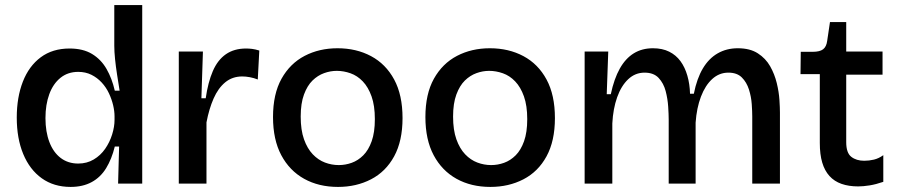

<svg xmlns="http://www.w3.org/2000/svg" viewBox="-20 -723 3531 756"><path d="M258 13Q192 13 144.5 -21Q97 -55 71.5 -116.5Q46 -178 46 -260Q46 -340 70 -401.5Q94 -463 140.5 -497.5Q187 -532 254 -532Q307 -532 342.5 -510.5Q378 -489 399.5 -451.5Q421 -414 432 -366H451Q446 -397 441 -429Q436 -461 433 -490.5Q430 -520 430 -543V-703H540V-253V0H445L449 -146H432Q420 -97 398 -61Q376 -25 341 -6Q306 13 258 13ZM288 -79Q322 -79 349 -95Q376 -111 394 -137Q412 -163 421.5 -193.5Q431 -224 431 -251V-265Q431 -285 425.5 -308.5Q420 -332 409 -355.5Q398 -379 380.5 -398Q363 -417 340 -428.5Q317 -440 288 -440Q247 -440 218 -416.5Q189 -393 174 -352Q159 -311 159 -258Q159 -204 174.5 -163.5Q190 -123 219 -101Q248 -79 288 -79Z M684 0V-270V-520H779L773 -336H790Q799 -399 818 -443Q837 -487 869.5 -509.5Q902 -532 949 -532Q960 -532 972.5 -530.5Q985 -529 1001 -524L995 -410Q980 -416 964 -419Q948 -422 934 -422Q895 -422 867 -399Q839 -376 821 -335Q803 -294 793 -241V0Z M1311 13Q1235 13 1177.5 -19Q1120 -51 1087.5 -112Q1055 -173 1055 -262Q1055 -353 1088.5 -413Q1122 -473 1179.5 -503Q1237 -533 1309 -533Q1383 -533 1441 -502Q1499 -471 1532 -410Q1565 -349 1565 -258Q1565 -168 1532 -107.5Q1499 -47 1441 -17Q1383 13 1311 13ZM1314 -73Q1340 -73 1365 -82Q1390 -91 1410.5 -111.5Q1431 -132 1443.5 -167Q1456 -202 1456 -254Q1456 -307 1443 -343.5Q1430 -380 1408.5 -402.5Q1387 -425 1360 -434.5Q1333 -444 1306 -444Q1281 -444 1256 -435Q1231 -426 1210.5 -406Q1190 -386 1177 -351Q1164 -316 1164 -264Q1164 -211 1177 -174.5Q1190 -138 1211.5 -115.5Q1233 -93 1259.5 -83Q1286 -73 1314 -73Z M1911 13Q1835 13 1777.5 -19Q1720 -51 1687.5 -112Q1655 -173 1655 -262Q1655 -353 1688.5 -413Q1722 -473 1779.5 -503Q1837 -533 1909 -533Q1983 -533 2041 -502Q2099 -471 2132 -410Q2165 -349 2165 -258Q2165 -168 2132 -107.5Q2099 -47 2041 -17Q1983 13 1911 13ZM1914 -73Q1940 -73 1965 -82Q1990 -91 2010.5 -111.5Q2031 -132 2043.5 -167Q2056 -202 2056 -254Q2056 -307 2043 -343.5Q2030 -380 2008.5 -402.5Q1987 -425 1960 -434.5Q1933 -444 1906 -444Q1881 -444 1856 -435Q1831 -426 1810.5 -406Q1790 -386 1777 -351Q1764 -316 1764 -264Q1764 -211 1777 -174.5Q1790 -138 1811.5 -115.5Q1833 -93 1859.5 -83Q1886 -73 1914 -73Z M2282 0V-319V-520H2375L2369 -352H2385Q2398 -413 2420.5 -453Q2443 -493 2475.5 -513Q2508 -533 2551 -533Q2588 -533 2615 -519.5Q2642 -506 2659.5 -482Q2677 -458 2686.5 -425Q2696 -392 2697 -354H2712Q2724 -414 2747.5 -453.5Q2771 -493 2806 -513Q2841 -533 2885 -533Q2933 -533 2964 -513Q2995 -493 3012.5 -462Q3030 -431 3038.5 -396Q3047 -361 3049 -330Q3051 -299 3051 -280V0H2942V-264Q2942 -284 2940 -313Q2938 -342 2929 -370.5Q2920 -399 2901 -418Q2882 -437 2848 -437Q2812 -437 2784.5 -412Q2757 -387 2740 -342.5Q2723 -298 2719 -240V0H2613V-252Q2613 -272 2611 -303Q2609 -334 2601 -364.5Q2593 -395 2573.5 -416Q2554 -437 2518 -437Q2481 -437 2453.5 -411Q2426 -385 2410 -340Q2394 -295 2391 -237V0Z M3359 11Q3322 11 3293.5 1Q3265 -9 3246 -30Q3227 -51 3217.5 -83Q3208 -115 3208 -160V-431H3132L3133 -519H3180Q3208 -519 3221 -529Q3234 -539 3237 -562L3248 -636H3312V-520H3455V-429H3312V-163Q3312 -121 3332 -105.5Q3352 -90 3383 -90Q3402 -90 3421 -94.5Q3440 -99 3458 -112V-7Q3429 3 3404 7Q3379 11 3359 11Z"/></svg>

Font: Bricolage Grotesque 48pt Condensed ExtraBold Medium
Style: Regular
Weight: 500
Version: Version 1.000;gftools[0.9.30]